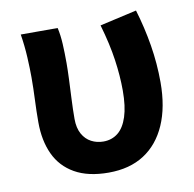

<svg xmlns="http://www.w3.org/2000/svg" viewBox="-70 -644 735 728"><g transform="rotate(-10 298.0 -280.5)"><path d="M291.5 13.8Q212.7 13.8 161.4 -15.4Q110.2 -44.5 85.8 -97.1Q61.4 -149.8 61.4 -220.4Q61.4 -264.1 63.4 -307.1Q65.4 -350 65.4 -392.9Q65.4 -426.4 63.1 -470.4Q60.8 -514.3 53.5 -559.8H195.6Q202.1 -531 203.9 -496.6Q205.7 -462.3 205.7 -423Q205.7 -398.2 204.2 -361.9Q202.7 -325.5 200.7 -285.5Q198.7 -245.4 198.7 -209Q198.7 -174.3 211.6 -151.1Q224.5 -128 245.8 -116.9Q267 -105.8 292 -105.8Q324.7 -105.8 348.3 -124.6Q371.8 -143.3 384.7 -182.8Q397.6 -222.4 397.6 -283.6Q397.6 -339.7 388.6 -402.4Q379.7 -465.1 357.5 -541.3L499.6 -573.5Q520.5 -504.4 532.3 -432.9Q544 -361.3 544 -289.7Q544 -194.4 514.2 -126.5Q484.4 -58.5 428.5 -22.4Q372.5 13.8 291.5 13.8Z"/></g></svg>

Font: Shanggu Sans SC VF
Style: Regular
Weight: 250
Designer: GuiWonder
Version: Version 1.021